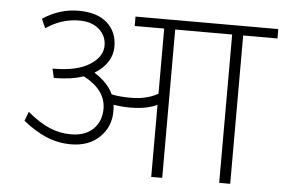

<svg xmlns="http://www.w3.org/2000/svg" viewBox="-48 -715 1154 781"><g transform="rotate(5 529.0 -324.0)"><path d="M595.6 0V-294.2Q552.1 -273.5 486.3 -273.5Q449.9 -273.5 417.6 -279.1Q419.1 -266.4 419.1 -252.3Q419.1 -188.6 374.9 -146.1Q330.6 -103.6 258.8 -103.6Q205.3 -103.6 158 -123.6Q110.7 -143.6 62.2 -182.5L76.3 -220.4Q123.4 -181 165.6 -162.5Q207.8 -144.1 254.3 -144.1Q313.4 -144.1 345.8 -176.2Q378.2 -208.3 378.2 -258.3Q378.2 -336.2 286.7 -383.7Q236.6 -366.5 168.9 -366.5H165.8L157.2 -403.9H159.8Q256.3 -403.9 308.1 -436.6Q360 -469.2 360 -515.7Q360 -555.1 330.1 -581.6Q300.3 -608.2 249.2 -608.2Q176.4 -608.2 113.2 -564.7L96.6 -602.1Q165.3 -647.6 242.2 -647.6Q319 -647.6 359.7 -611.2Q400.4 -574.8 400.4 -514.2Q400.4 -481.3 382 -452.2Q363.5 -423.2 328.6 -402.4Q385.7 -366 406 -320.5Q436.3 -313.4 485.3 -313.4Q549.5 -313.4 595.6 -339.7V-605.7H475.2V-644.1H1058.1V-605.7H918.1V0H873.1V-605.7H640.5V0Z"/></g></svg>

Font: Khula Light
Style: Regular
Weight: 300
Designer: Erin McLaughlin, Steve Matteson
Version: Version 1.002;PS 1.0;hotconv 1.0.72;makeotf.lib2.5.5900; ttf